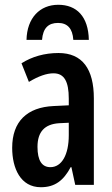

<svg xmlns="http://www.w3.org/2000/svg" viewBox="-20 -774 469 804"><path d="M224 -754C147 -754 93 -699 91 -607H156C160 -657 183 -678 223 -678C262 -678 284 -655 287 -607H352C350 -705 301 -754 224 -754ZM225 -552C167 -552 114 -537 70 -509L101 -431C141 -455 175 -467 204 -467C249 -467 268 -433 268 -361V-333L205 -330C93 -325 31 -265 31 -155C31 -69 66 10 151 10C210 10 246 -18 276 -74H279L295 0H373V-362C373 -485 325 -552 225 -552ZM268 -260V-208C268 -125 238 -74 191 -74C156 -74 137 -101 137 -159C137 -222 167 -254 227 -258Z"/></svg>

Font: Noto Sans Display Condensed Medium
Style: Regular
Weight: 500
Width: 3
Designer: Monotype Design Team
Foundry: Monotype Imaging Inc.
Version: Version 1.900